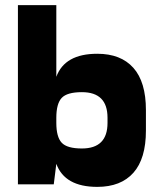

<svg xmlns="http://www.w3.org/2000/svg" viewBox="-20 -720 640 750"><path d="M50 0H190L200 -80V-700H50ZM200 -80Q233 10 360 10Q452 10 501 -45Q550 -100 550 -210V-250H400V-240Q400 -140 300 -140Q242 -140 221 -162.5Q200 -185 200 -240ZM200 -420V-260Q200 -315 221 -337.5Q242 -360 300 -360Q400 -360 400 -260V-250H550V-290Q550 -400 501 -455Q452 -510 360 -510Q233 -510 200 -420Z"/></svg>

Font: Millimetre
Style: Bold
Weight: 800
Designer: Jérémy Landes
Version: Version 1.0